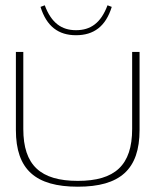

<svg xmlns="http://www.w3.org/2000/svg" viewBox="-20 -696 587 725"><path d="M40 -205C40 -56 114 9 274 9C433 9 507 -56 507 -205V-500H479V-209C479 -72 414 -13 274 -13C133 -13 68 -72 68 -209V-500H40ZM133 -670 149 -676C174 -609 213 -582 267 -582C322 -582 361 -609 386 -676L402 -670C379 -596 334 -563 267 -563C201 -563 156 -596 133 -670Z"/></svg>

Font: LT Wave Thin
Style: Regular
Weight: 100
Designer: Daniel Lyons
Version: Version 2.5 (Glyphs App)